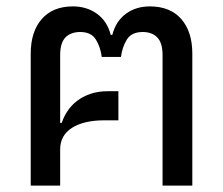

<svg xmlns="http://www.w3.org/2000/svg" viewBox="-20 -580 697 600"><path d="M76 -412Q76 -481 110.5 -520.5Q145 -560 208 -560Q251 -560 283 -537Q315 -514 326 -471H331Q342 -514 373.5 -537Q405 -560 448 -560Q512 -560 546.5 -520.5Q581 -481 581 -412V0H488V-408Q488 -446 471.5 -463Q455 -480 426 -480Q391 -480 376.5 -456.5Q362 -433 358 -402H298Q294 -433 279.5 -456.5Q265 -480 231 -480Q201 -480 184.5 -463Q168 -446 168 -408V-196H173Q179 -215 191 -233Q203 -251 220.5 -264.5Q238 -278 262 -286.5Q286 -295 318 -295H350V-204H306Q242 -204 205 -180.5Q168 -157 168 -113V0H76Z"/></svg>

Font: IBM Plex Sans Thai Text
Style: Regular
Weight: 450
Designer: Mike Abbink, Paul van der Laan, Pieter van Rosmalen, Ben Mitchell, Mark Frömberg
Foundry: Bold Monday
Version: Version 1.1